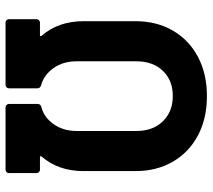

<svg xmlns="http://www.w3.org/2000/svg" viewBox="-56 -692 748 675"><g transform="rotate(90 317.5 -354.0)"><path d="M47 -12V-109Q47 -114 50.5 -117.5Q54 -121 59 -121H103Q106 -121 106.5 -123Q107 -125 105 -127Q54 -186 54 -274V-457Q54 -531 87 -588Q120 -645 179.5 -676.5Q239 -708 317 -708Q396 -708 455.5 -676.5Q515 -645 548 -588Q581 -531 581 -457V-274Q581 -186 530 -127Q528 -125 528.5 -123Q529 -121 532 -121H576Q581 -121 584.5 -117.5Q588 -114 588 -109V-12Q588 -7 584.5 -3.5Q581 0 576 0H357Q352 0 348.5 -3.5Q345 -7 345 -12V-113Q345 -123 356 -126Q392 -135 416 -169Q440 -203 440 -250V-460Q440 -518 406 -553Q372 -588 317 -588Q262 -588 228.5 -553Q195 -518 195 -460V-250Q195 -202 219 -168.5Q243 -135 279 -125Q290 -122 290 -112V-12Q290 -7 286.5 -3.5Q283 0 278 0H59Q54 0 50.5 -3.5Q47 -7 47 -12Z"/></g></svg>

Font: UMi
Style: Bold
Weight: 700
Designer: Peter Middis
Foundry: We Are UMi
Version: Version 1.0